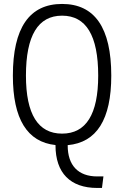

<svg xmlns="http://www.w3.org/2000/svg" viewBox="-20 -723 626 968"><path d="M470.2 224.6H494.1L501.5 166.5H470.2C374.5 166.5 321.3 110.8 321.3 10.7V8.8C467.3 -4.4 541 -120.1 541 -341.8C541 -583 457.5 -703.1 293 -703.1C128.4 -703.1 44.9 -583 44.9 -341.8C44.9 -123 117.2 -6.8 259.8 8.3V9.8C259.8 148.9 334.5 224.6 470.2 224.6ZM293 -49.3C171.9 -49.3 110.8 -147 110.8 -341.8C110.8 -543.9 171.9 -644 293 -644C414.1 -644 475.1 -543.9 475.1 -341.8C475.1 -147 414.1 -49.3 293 -49.3Z"/></svg>

Font: Cascadia Code PL Light
Style: Regular
Weight: 300
Monospace: yes
Designer: Aaron Bell
Foundry: Saja Typeworks
Version: Version 2404.023